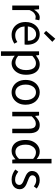

<svg xmlns="http://www.w3.org/2000/svg" viewBox="1356 -2268 1141 3892"><g transform="rotate(90 1926.0 -321.5)"><path d="M92.1 0V-543.4H167L175.7 -444.4H178.1Q206.4 -495.9 246.6 -526.3Q286.7 -556.8 332.2 -556.8Q350.9 -556.8 364.2 -554.2Q377.6 -551.6 390.2 -545.4L373.4 -465.6Q359.2 -470.2 348.3 -472.4Q337.3 -474.6 320.2 -474.6Q286.7 -474.6 248.9 -446.4Q211 -418.2 183.5 -348.8V0Z M685.7 13.4Q613.5 13.4 554.4 -20.6Q495.3 -54.6 460.4 -118.2Q425.6 -181.9 425.6 -271Q425.6 -337.5 445.6 -390.1Q465.7 -442.7 500.5 -480.1Q535.4 -517.6 579 -537.2Q622.6 -556.8 669.4 -556.8Q738.6 -556.8 786.8 -525.7Q835 -494.5 860.4 -437.1Q885.9 -379.7 885.9 -301.7Q885.9 -287.4 884.9 -274.1Q884 -260.7 881.6 -249.7H515.9Q519 -192.4 542.3 -149.8Q565.7 -107.2 605.1 -83.5Q644.4 -59.8 696.3 -59.8Q735.8 -59.8 768.5 -71.2Q801.1 -82.7 831.5 -103.1L864.3 -42.5Q828.8 -19.4 785 -3Q741.2 13.4 685.7 13.4ZM514.7 -315.5H805.7Q805.7 -397.1 770.2 -440.3Q734.8 -483.6 670.5 -483.6Q632.5 -483.6 599.1 -463.9Q565.7 -444.3 543.2 -406.9Q520.7 -369.6 514.7 -315.5ZM652.9 -640.4 605.7 -686.1 764.2 -871.9 827.5 -811.8Z M1020.1 229V-543.4H1095L1103.7 -480.5H1106.1Q1143.2 -511.1 1187.5 -533.9Q1231.9 -556.8 1278.9 -556.8Q1349.4 -556.8 1397.5 -522.3Q1445.7 -487.8 1470.3 -426.1Q1494.8 -364.3 1494.8 -280Q1494.8 -187.5 1461.5 -121.5Q1428.3 -55.6 1374.7 -21.1Q1321.1 13.4 1258.9 13.4Q1222.3 13.4 1184.2 -3.3Q1146.1 -20 1109.2 -49.9L1111.5 45.2V229ZM1244.3 -63.7Q1289 -63.7 1324.3 -89.4Q1359.6 -115.2 1379.9 -163.6Q1400.3 -212 1400.3 -278.8Q1400.3 -339.2 1385.7 -384.5Q1371.1 -429.8 1339.8 -454.9Q1308.5 -480.1 1256.4 -480.1Q1222.3 -480.1 1186.6 -461.3Q1151 -442.4 1111.5 -405.9V-119.9Q1148.4 -88.7 1183 -76.2Q1217.6 -63.7 1244.3 -63.7Z M1851.1 13.4Q1784.6 13.4 1727 -20.3Q1669.4 -54 1634.5 -117.6Q1599.6 -181.2 1599.6 -271Q1599.6 -361.9 1634.5 -425.7Q1669.4 -489.4 1727 -523.1Q1784.6 -556.8 1851.1 -556.8Q1900.9 -556.8 1946.3 -537.7Q1991.7 -518.6 2026.8 -481.9Q2061.8 -445.3 2082 -392.1Q2102.3 -338.9 2102.3 -271Q2102.3 -181.2 2067.1 -117.6Q2031.8 -54 1974.7 -20.3Q1917.7 13.4 1851.1 13.4ZM1851.1 -62.9Q1898.2 -62.9 1933.7 -88.9Q1969.2 -114.9 1989 -161.8Q2008.7 -208.7 2008.7 -271Q2008.7 -333.8 1989 -380.8Q1969.2 -427.8 1933.7 -454.2Q1898.2 -480.5 1851.1 -480.5Q1804.1 -480.5 1768.6 -454.2Q1733.1 -427.8 1713.4 -380.8Q1693.8 -333.8 1693.8 -271Q1693.8 -208.7 1713.4 -161.8Q1733.1 -114.9 1768.6 -88.9Q1804.1 -62.9 1851.1 -62.9Z M2246.1 0V-543.4H2321L2329.7 -464.5H2332.1Q2370.8 -503.1 2414.3 -529.9Q2457.9 -556.8 2514.1 -556.8Q2599.8 -556.8 2640 -502.4Q2680.1 -448 2680.1 -344.1V0H2588.7V-332.4Q2588.7 -408.5 2564.5 -442.9Q2540.3 -477.4 2485.5 -477.4Q2443.9 -477.4 2411 -456.4Q2378.2 -435.5 2337.5 -394V0Z M3040.6 13.4Q2972.7 13.4 2922.3 -19.9Q2871.9 -53.1 2844.3 -116.8Q2816.8 -180.4 2816.8 -271Q2816.8 -359.1 2849.8 -423.2Q2882.9 -487.2 2936.6 -522Q2990.3 -556.8 3052.4 -556.8Q3100 -556.8 3134.6 -540.2Q3169.3 -523.6 3204.6 -493.5L3200.4 -587V-796H3291.8V0H3217L3208.9 -64.1H3206.1Q3174.2 -32.3 3132.2 -9.5Q3090.1 13.4 3040.6 13.4ZM3060.8 -63.7Q3099 -63.7 3132.9 -82.2Q3166.8 -100.8 3200.4 -137.9V-422.9Q3166.4 -454.1 3134 -467.1Q3101.5 -480.1 3067.5 -480.1Q3024.6 -480.1 2989.1 -453.7Q2953.6 -427.3 2932.4 -380.6Q2911.3 -333.9 2911.3 -271.8Q2911.3 -206.8 2928.9 -160.1Q2946.5 -113.4 2980.1 -88.5Q3013.7 -63.7 3060.8 -63.7Z M3618.1 13.4Q3560.6 13.4 3507.3 -8.3Q3454 -30 3415.5 -61.7L3460.4 -122.7Q3495.7 -94.3 3534 -76.1Q3572.2 -57.8 3620.9 -57.8Q3674.8 -57.8 3701.4 -82.6Q3728.1 -107.5 3728.1 -143.1Q3728.1 -171.1 3709.7 -189.8Q3691.2 -208.5 3662.5 -221.7Q3633.7 -235 3603.5 -246Q3565.9 -260.6 3529.6 -279.1Q3493.4 -297.7 3469.5 -327.5Q3445.7 -357.2 3445.7 -403Q3445.7 -446.6 3468 -481.3Q3490.3 -516 3532.2 -536.4Q3574.1 -556.8 3632.8 -556.8Q3683.3 -556.8 3726.6 -538.8Q3769.9 -520.9 3801 -495.4L3757.4 -437.5Q3729.4 -458.3 3699.6 -471.9Q3669.8 -485.5 3633.9 -485.5Q3582.2 -485.5 3557.6 -462.2Q3533 -438.9 3533 -407.3Q3533 -381.8 3549.4 -365Q3565.7 -348.2 3592.8 -336.5Q3620 -324.7 3650.2 -313.1Q3680.2 -301.9 3709.5 -289Q3738.7 -276.1 3762.5 -257.9Q3786.4 -239.8 3800.9 -213.5Q3815.4 -187.2 3815.4 -148.2Q3815.4 -104.1 3792.7 -67.1Q3770 -30.1 3726.3 -8.4Q3682.7 13.4 3618.1 13.4Z"/></g></svg>

Font: Noto Sans TC Thin
Style: Regular
Weight: 100
Designer: Ryoko NISHIZUKA 西塚涼子 (kana, bopomofo & ideographs); Paul D. Hunt (Latin, Greek & Cyrillic); Sandoll Communications 산돌커뮤니
Foundry: Adobe
Version: Version 2.004-H2;hotconv 1.0.118;makeotfexe 2.5.65603